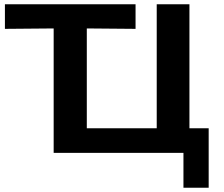

<svg xmlns="http://www.w3.org/2000/svg" viewBox="-20 -715 1046 898"><path d="M3 -580V-695H614V-580L386 -582V-115H713V-695H866V-115H956V163H838V0H231V-582Z"/></svg>

Font: Coval
Style: Heavy
Weight: 900
Foundry: Context Ltd
Version: Version 001.000